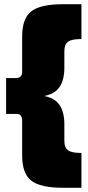

<svg xmlns="http://www.w3.org/2000/svg" viewBox="-20 -764 417 910"><path d="M366 126H278Q172 126 128.5 92.5Q85 59 85 -27V-190Q85 -224 60 -224H9V-394H54Q85 -394 85 -423V-591Q85 -677 128.5 -710.5Q172 -744 278 -744H366V-579Q321 -579 303 -566.8Q285 -554.5 285 -520V-443Q285 -385 262.2 -351.8Q239.5 -318.5 189 -309Q239.5 -299.5 262.2 -266.2Q285 -233 285 -175V-98Q285 -63.5 303 -51.2Q321 -39 366 -39Z"/></svg>

Font: Argentum Novus Black
Style: Regular
Weight: 900
Designer: Julieta Ulanovsky (font) & Cristiano Sobral (main changes)
Foundry: Julieta Ulanovsky (font) & Cristiano Sobral (main changes)
Version: Version 3.00;November 27, 2020;FontCreator 13.0.0.2655 64-bi